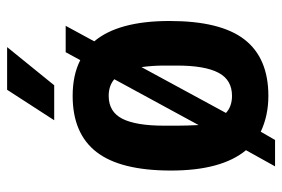

<svg xmlns="http://www.w3.org/2000/svg" viewBox="-146 -612 789 537"><g transform="rotate(-90 248.5 -343.5)"><path d="M278.5 -586.4H180.7L265.9 -718.1H385.3ZM401.4 -474.4Q458.3 -407 458.3 -263.9Q458.3 -120.8 406.4 -54.1Q354.5 12.6 248.9 12.6Q193.7 12.6 148.6 -8.7L125.5 31.3H51.7L96.9 -50Q40 -118.6 40 -259.8Q40 -401 91.7 -467.9Q143.4 -534.8 248.9 -534.8Q307.1 -534.8 348.8 -513.5L371 -554.3H444.8ZM248.9 -434Q204.2 -434 184.8 -395.7Q165.5 -357.5 165.5 -279.3V-242.8Q165.5 -218.1 167.2 -182.5L295.4 -418.3Q277.2 -434 248.9 -434ZM248.9 -89.1Q293.7 -89.1 313.6 -127.1Q333.6 -165.1 333.6 -242.8V-279.3Q333.6 -311 329.3 -342.3L201.1 -106Q219.4 -89.1 248.9 -89.1Z"/></g></svg>

Font: Puralecka Narrow
Style: Bold
Weight: 700
Designer: Hector Gatti, Marcela Romero, Pablo Cosgaya and Nicolas Silva
Version: Version 1.004;PS 001.004;hotconv 1.0.70;makeotf.lib2.5.58329